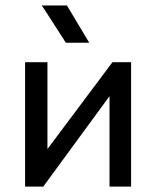

<svg xmlns="http://www.w3.org/2000/svg" viewBox="-20 -694 580 713"><path d="M134.8 -673.8H228.5L311.5 -535.2H224.6L147.5 -655.3ZM156.2 -140.6 397.5 -462.9H466.8V-1H386.7V-336.9L140.6 -1H73.2V-462.9H156.2Z"/></svg>

Font: BF_TEXT
Style: Regular
Weight: 400
Foundry: EA DICE
Version: Version 1.404